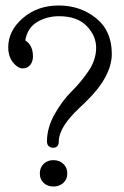

<svg xmlns="http://www.w3.org/2000/svg" viewBox="-20 -675 452 699"><path d="M10 -503Q10 -563 63 -609Q116 -655 194 -655Q272 -655 329.5 -609Q387 -563 387 -479Q387 -395 290 -302L270 -283Q194 -212 194 -160Q194 -137 173 -137Q164 -137 157.5 -143Q151 -149 151 -160Q151 -210 179 -259.5Q207 -309 240.5 -342Q274 -375 302 -416Q330 -457 330 -501Q330 -545 295.5 -580.5Q261 -616 195 -616Q151 -616 115.5 -595Q80 -574 72 -528Q100 -510 100 -470Q100 -451 90 -438.5Q80 -426 62.5 -426Q45 -426 27.5 -447.5Q10 -469 10 -503ZM125 -43.5Q125 -65 139 -78.5Q153 -92 174.5 -92Q196 -92 210.5 -78.5Q225 -65 225 -43.5Q225 -22 210.5 -9Q196 4 174.5 4Q153 4 139 -9Q125 -22 125 -43.5Z"/></svg>

Font: Glass Antiqua
Style: Regular
Weight: 400
Version: 1.001